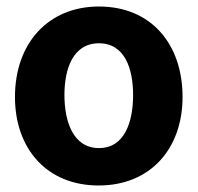

<svg xmlns="http://www.w3.org/2000/svg" viewBox="-20 -560 608 590"><path d="M283 10C443 10 541 -104 541 -262C541 -424 445 -540 284 -540C129 -540 26 -428 26 -262C26 -103 124 10 283 10ZM284 -105C204 -105 178 -188 178 -268C178 -348 204 -427 284 -427C364 -427 389 -348 389 -268C389 -187 364 -105 284 -105Z"/></svg>

Font: Cheyenne Sans
Style: Bold
Weight: 700
Designer: The Public Sans project authors (U.S. Web Design System), Libre Franklin designed by Pablo Impallari and Rodrigo Fuenzal
Foundry: The Cheyenne Sans Project Authors
Version: Version 2.007